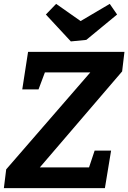

<svg xmlns="http://www.w3.org/2000/svg" viewBox="-24 -972 663 992"><path d="M-4 0 8 -97 453 -610 466 -598H178L214 -614L175 -510H91L121 -704H619L607 -603L162 -84L159 -107H463L429 -86L465 -194H550L518 0ZM543 -952 581 -897 422 -766 342 -758 213 -897 266 -952 437 -832 343 -834Z"/></svg>

Font: Bitter Thin
Style: Bold Italic
Weight: 700
Italic angle: -9°
Version: Version 3.021